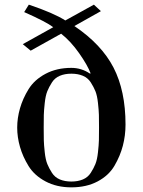

<svg xmlns="http://www.w3.org/2000/svg" viewBox="-20 -794 614 826"><path d="M112 -576 78 -604 209 -677Q179 -700 84 -742L104 -774Q211 -738 261 -706L384 -774L414 -746L300 -682Q417 -603 468.5 -503Q520 -403 520 -258Q520 -211 508.5 -167Q497 -123 472.5 -81Q448 -39 400 -13.5Q352 12 287 12Q224 12 176 -13.5Q128 -39 103 -79.5Q78 -120 66 -162Q54 -204 54 -245Q54 -286 66 -328Q78 -370 103 -410.5Q128 -451 176 -476.5Q224 -502 287 -502Q330 -502 366 -478H370Q357 -513 320.5 -565Q284 -617 243 -649ZM168.5 -299.5Q168 -280 168 -245Q168 -210 168.5 -190.5Q169 -171 172.5 -139Q176 -107 183.5 -88.5Q191 -70 203.5 -50.5Q216 -31 237.5 -22Q259 -13 287 -13Q315 -13 336.5 -22Q358 -31 370.5 -50.5Q383 -70 390.5 -88.5Q398 -107 401.5 -139Q405 -171 405.5 -190.5Q406 -210 406 -245Q406 -280 405.5 -299.5Q405 -319 401.5 -351Q398 -383 390.5 -401.5Q383 -420 370.5 -439.5Q358 -459 336.5 -468Q315 -477 287 -477Q259 -477 237.5 -468Q216 -459 203.5 -439.5Q191 -420 183.5 -401.5Q176 -383 172.5 -351Q169 -319 168.5 -299.5Z"/></svg>

Font: Justus
Style: Roman
Weight: 500
Version: Version 001.001